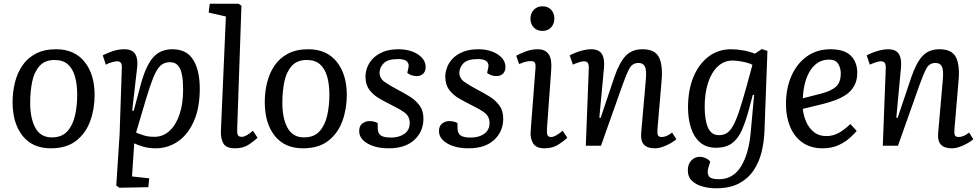

<svg xmlns="http://www.w3.org/2000/svg" viewBox="-20 -787 5291 1037"><path d="M254 14Q155 14 101.5 -54Q48 -122 48 -235Q48 -291 61 -342.5Q74 -394 101.5 -434Q129 -474 174 -497.5Q219 -521 283 -521Q382 -521 436.5 -453.5Q491 -386 491 -274Q491 -198 467 -132.5Q443 -67 391 -26.5Q339 14 254 14ZM260 -45Q314 -45 343.5 -77.5Q373 -110 385 -162.5Q397 -215 397 -275Q397 -330 385.5 -372Q374 -414 347.5 -438.5Q321 -463 275 -463Q222 -463 193 -430Q164 -397 153.5 -344.5Q143 -292 143 -231Q143 -148 171 -96.5Q199 -45 260 -45Z M638 -421Q640 -456 614 -456Q603 -456 583 -450.5Q563 -445 552 -437L535 -488Q558 -500 588 -510.5Q618 -521 652 -521Q694 -521 710 -495.5Q726 -470 721 -425L694 -190L702 -188L739 -326Q766 -428 805 -474.5Q844 -521 911 -521Q988 -521 1023.5 -464Q1059 -407 1059 -308Q1059 -204 1027 -132Q995 -60 941 -23Q887 14 821 14Q784 14 753 5Q722 -4 705 -13L693 166L786 176L781 224L624 227L608 215L626 -61ZM898 -451Q873 -451 855 -439Q837 -427 821.5 -397.5Q806 -368 789 -316.5Q772 -265 749 -186L715 -71Q733 -63 757.5 -55.5Q782 -48 814 -48Q861 -48 896 -80.5Q931 -113 950 -170Q969 -227 969 -301Q969 -322 967.5 -347.5Q966 -373 959.5 -397Q953 -421 938.5 -436Q924 -451 898 -451Z M1200 -698 1107 -719 1113 -767H1268L1284 -756L1261 -90Q1260 -68 1264.5 -58Q1269 -48 1286 -48Q1309 -48 1346 -81L1371 -43Q1355 -27 1324.5 -6.5Q1294 14 1250 14Q1202 14 1187 -11.5Q1172 -37 1173 -77Z M1616 14Q1517 14 1463.5 -54Q1410 -122 1410 -235Q1410 -291 1423 -342.5Q1436 -394 1463.5 -434Q1491 -474 1536 -497.5Q1581 -521 1645 -521Q1744 -521 1798.5 -453.5Q1853 -386 1853 -274Q1853 -198 1829 -132.5Q1805 -67 1753 -26.5Q1701 14 1616 14ZM1622 -45Q1676 -45 1705.5 -77.5Q1735 -110 1747 -162.5Q1759 -215 1759 -275Q1759 -330 1747.5 -372Q1736 -414 1709.5 -438.5Q1683 -463 1637 -463Q1584 -463 1555 -430Q1526 -397 1515.5 -344.5Q1505 -292 1505 -231Q1505 -148 1533 -96.5Q1561 -45 1622 -45Z M2092 -44Q2136 -44 2164.5 -64.5Q2193 -85 2193 -123Q2193 -160 2162.5 -181Q2132 -202 2092 -221Q2060 -237 2028 -255.5Q1996 -274 1975 -302Q1954 -330 1954 -374Q1954 -396 1963 -421.5Q1972 -447 1993 -469.5Q2014 -492 2048.5 -506.5Q2083 -521 2134 -521Q2174 -521 2207 -508.5Q2240 -496 2259.5 -474.5Q2279 -453 2279 -425Q2279 -402 2265.5 -389Q2252 -376 2231 -376Q2214 -376 2200.5 -381.5Q2187 -387 2180 -393L2186 -422Q2191 -442 2178 -455Q2165 -468 2130 -468Q2074 -468 2052 -445Q2030 -422 2030 -394Q2030 -363 2059.5 -343Q2089 -323 2127 -303Q2160 -286 2192.5 -266Q2225 -246 2246 -217.5Q2267 -189 2267 -146Q2267 -77 2218 -31.5Q2169 14 2080 14Q2010 14 1965 -12Q1920 -38 1920 -79Q1920 -107 1937 -120Q1954 -133 1976 -133Q2002 -133 2020 -122V-96Q2020 -68 2036 -56Q2052 -44 2092 -44Z M2523 -44Q2567 -44 2595.5 -64.5Q2624 -85 2624 -123Q2624 -160 2593.5 -181Q2563 -202 2523 -221Q2491 -237 2459 -255.5Q2427 -274 2406 -302Q2385 -330 2385 -374Q2385 -396 2394 -421.5Q2403 -447 2424 -469.5Q2445 -492 2479.5 -506.5Q2514 -521 2565 -521Q2605 -521 2638 -508.5Q2671 -496 2690.5 -474.5Q2710 -453 2710 -425Q2710 -402 2696.5 -389Q2683 -376 2662 -376Q2645 -376 2631.5 -381.5Q2618 -387 2611 -393L2617 -422Q2622 -442 2609 -455Q2596 -468 2561 -468Q2505 -468 2483 -445Q2461 -422 2461 -394Q2461 -363 2490.5 -343Q2520 -323 2558 -303Q2591 -286 2623.5 -266Q2656 -246 2677 -217.5Q2698 -189 2698 -146Q2698 -77 2649 -31.5Q2600 14 2511 14Q2441 14 2396 -12Q2351 -38 2351 -79Q2351 -107 2368 -120Q2385 -133 2407 -133Q2433 -133 2451 -122V-96Q2451 -68 2467 -56Q2483 -44 2523 -44Z M2845 -686Q2845 -715 2863 -734Q2881 -753 2910 -753Q2939 -753 2956.5 -734.5Q2974 -716 2974 -687Q2974 -658 2956.5 -639Q2939 -620 2910 -620Q2881 -620 2863 -638.5Q2845 -657 2845 -686ZM2872 -416Q2874 -439 2869 -448Q2864 -457 2847 -457Q2834 -457 2819.5 -453.5Q2805 -450 2784 -441L2768 -486Q2787 -497 2819 -509Q2851 -521 2884 -521Q2925 -521 2943.5 -494Q2962 -467 2957 -408L2934 -90Q2933 -68 2937 -57.5Q2941 -47 2957 -47Q2979 -47 3019 -81L3044 -43Q3028 -27 2996.5 -6.5Q2965 14 2921 14Q2875 14 2859 -13.5Q2843 -41 2846 -77Z M3633 -35Q3622 -25 3602 -13.5Q3582 -2 3559.5 6Q3537 14 3516 14Q3435 14 3443 -69L3468 -354Q3473 -407 3463.5 -427Q3454 -447 3429 -447Q3396 -447 3380 -418Q3364 -389 3343 -330L3226 0H3144L3160 -416Q3161 -438 3155 -447Q3149 -456 3133 -456Q3116 -456 3074 -438L3057 -488Q3068 -494 3087.5 -502Q3107 -510 3129.5 -515.5Q3152 -521 3172 -521Q3215 -521 3231 -495Q3247 -469 3242 -419L3217 -152L3224 -150L3297 -367Q3324 -447 3358 -484Q3392 -521 3450 -521Q3517 -521 3539 -478Q3561 -435 3553 -348L3531 -90Q3529 -66 3533.5 -56.5Q3538 -47 3554 -47Q3580 -47 3610 -71Z M4053 -274 4046 -275 4023 -189Q4007 -130 3987 -84.5Q3967 -39 3934.5 -14Q3902 11 3847 11Q3794 11 3760.5 -18.5Q3727 -48 3711.5 -97.5Q3696 -147 3696 -206Q3696 -300 3725 -370.5Q3754 -441 3806.5 -481Q3859 -521 3929 -521Q3959 -521 3993.5 -515Q4028 -509 4057 -497L4095 -522L4125 -512L4109 -81Q4107 -22 4093.5 33.5Q4080 89 4050 133.5Q4020 178 3970.5 204Q3921 230 3847 230Q3812 230 3777 221Q3742 212 3718.5 190.5Q3695 169 3695 133Q3695 99 3714 79.5Q3733 60 3759 60Q3775 60 3791 67Q3807 74 3816 86L3807 115Q3798 143 3807 162Q3816 181 3863 181Q3940 181 3982.5 111.5Q4025 42 4035 -76ZM3863 -57Q3887 -57 3905 -68Q3923 -79 3939 -107Q3955 -135 3972 -186Q3989 -237 4011 -316L4044 -437Q4025 -447 3992.5 -453.5Q3960 -460 3937 -460Q3890 -460 3856 -427.5Q3822 -395 3804 -339Q3786 -283 3786 -211Q3786 -138 3804 -97.5Q3822 -57 3863 -57Z M4465 -521Q4540 -521 4575 -486.5Q4610 -452 4610 -394Q4610 -352 4593.5 -323Q4577 -294 4549.5 -275.5Q4522 -257 4490 -245.5Q4458 -234 4427 -226L4316 -199Q4319 -166 4333 -132Q4347 -98 4374.5 -75Q4402 -52 4443 -52Q4476 -52 4506 -67Q4536 -82 4573 -117L4607 -80Q4596 -66 4571.5 -43.5Q4547 -21 4510 -3.5Q4473 14 4423 14Q4359 14 4314.5 -17Q4270 -48 4247.5 -102.5Q4225 -157 4225 -225Q4225 -311 4255 -378Q4285 -445 4339 -483Q4393 -521 4465 -521ZM4521 -391Q4521 -420 4507 -442.5Q4493 -465 4458 -465Q4396 -465 4358.5 -409.5Q4321 -354 4316 -256L4417 -282Q4470 -296 4495.5 -319Q4521 -342 4521 -391Z M5237 -35Q5226 -25 5206 -13.5Q5186 -2 5163.5 6Q5141 14 5120 14Q5039 14 5047 -69L5072 -354Q5077 -407 5067.5 -427Q5058 -447 5033 -447Q5000 -447 4984 -418Q4968 -389 4947 -330L4830 0H4748L4764 -416Q4765 -438 4759 -447Q4753 -456 4737 -456Q4720 -456 4678 -438L4661 -488Q4672 -494 4691.5 -502Q4711 -510 4733.5 -515.5Q4756 -521 4776 -521Q4819 -521 4835 -495Q4851 -469 4846 -419L4821 -152L4828 -150L4901 -367Q4928 -447 4962 -484Q4996 -521 5054 -521Q5121 -521 5143 -478Q5165 -435 5157 -348L5135 -90Q5133 -66 5137.5 -56.5Q5142 -47 5158 -47Q5184 -47 5214 -71Z"/></svg>

Font: Literata 12pt
Style: Italic
Weight: 400
Italic angle: -2°
Designer: Latin by Veronika Burian and Jose Scaglione. Greek by Irene Vlachou. Cyrillic by Vera Evstafieva
Foundry: TypeTogether
Version: Version 3.002